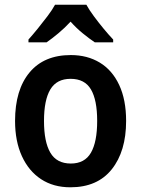

<svg xmlns="http://www.w3.org/2000/svg" viewBox="-20 -786 600 816"><path d="M516 -272Q516 -143 455 -66.5Q394 10 279 10Q207 10 154.5 -24.5Q102 -59 73 -122.5Q44 -186 44 -272Q44 -404 105.5 -478Q167 -552 281 -552Q351 -552 404 -520Q457 -488 486.5 -425Q516 -362 516 -272ZM167 -272Q167 -183 194 -137Q221 -91 281 -91Q340 -91 366.5 -137Q393 -183 393 -272Q393 -361 366.5 -406Q340 -451 280 -451Q221 -451 194 -406Q167 -361 167 -272ZM347 -766Q359 -744 379 -717Q399 -690 420.5 -664Q442 -638 461 -618V-606H383Q359 -622 331.5 -644.5Q304 -667 280 -694Q255 -667 228 -644.5Q201 -622 178 -606H101V-618Q119 -638 140.5 -664.5Q162 -691 182 -717.5Q202 -744 214 -766Z"/></svg>

Font: Noto Sans Gujarati SemiCondensed SemiBold
Style: Regular
Weight: 600
Width: 4
Designer: Jelle Bosma - Monotype Design Team, Universal Thirst
Foundry: Monotype Imaging Inc.
Version: Version 2.106; ttfautohint (v1.8.4.7-5d5b)